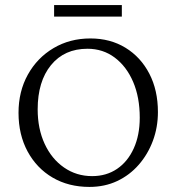

<svg xmlns="http://www.w3.org/2000/svg" viewBox="-20 -735 702 764"><path d="M335.9 8.8Q252.9 8.8 189.5 -28.3Q126 -65.4 89.8 -132.3Q53.7 -199.2 53.7 -286.1Q53.7 -371.1 90.8 -438Q127.9 -504.9 192.9 -543.5Q257.8 -582 339.8 -582Q418.9 -582 479.5 -544.9Q540 -507.8 574.2 -441.9Q608.4 -376 608.4 -289.1Q608.4 -228.5 588.4 -174.8Q568.4 -121.1 532.2 -79.6Q496.1 -38.1 446.3 -14.6Q396.5 8.8 335.9 8.8ZM346.7 -34.2Q403.3 -34.2 445.8 -63Q488.3 -91.8 512.2 -144.5Q536.1 -197.3 536.1 -266.6Q536.1 -347.7 509.8 -409.2Q483.4 -470.7 436.5 -505.9Q389.6 -541 328.1 -541Q236.3 -541 183.1 -476.1Q129.9 -411.1 129.9 -299.8Q129.9 -222.7 157.7 -162.6Q185.5 -102.5 234.9 -68.4Q284.2 -34.2 346.7 -34.2ZM195.3 -714.8H464.8V-668.9H195.3Z"/></svg>

Font: Crimson Pro ExtraLight
Style: Regular
Weight: 250
Designer: Jacques Le Bailly
Foundry: Baron von Fonthausen
Version: Version 1.003